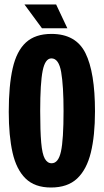

<svg xmlns="http://www.w3.org/2000/svg" viewBox="-20 -823 462 855"><path d="M207 12Q135 12 94 -28Q53 -68 36 -143Q19 -218 19 -325Q19 -442 36.5 -519Q54 -596 95.5 -634Q137 -672 209 -672Q318 -672 360.5 -586.5Q403 -501 403 -327Q403 -219 384.5 -143.5Q366 -68 323.5 -28Q281 12 207 12ZM210 -96Q240 -96 251.5 -148.5Q263 -201 263 -329Q263 -440 252.5 -501.5Q242 -563 209 -563Q181 -563 170 -508Q159 -453 159 -329Q159 -239 163.5 -188Q168 -137 179.5 -116.5Q191 -96 210 -96ZM167 -697 89 -803H230L280 -697Z"/></svg>

Font: Bricolage Grotesque 48pt Condensed Bricolage Grotesque 48pt Condensed Regular
Style: Bold
Weight: 700
Width: 3
Designer: Mathieu Triay
Foundry: Atelier Triay
Version: Version 1.000; ttfautohint (v1.8.4.7-5d5b);gftools[0.9.32]